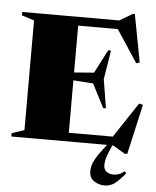

<svg xmlns="http://www.w3.org/2000/svg" viewBox="-63 -813 893 1098"><g transform="rotate(5 383.0 -264.0)"><path d="M23.5 0V-19L95 -43V-672.5L23.5 -695.5V-715H580L655.5 -759.5H666L718 -485.5L698.5 -479.5L576.5 -665H349V-396L463 -405L532.5 -539.5H548.5L521.5 -373L548.5 -207.5H532.5L463 -343L349 -351V-50H601.5L735 -251.5L757.5 -246L692.5 41.5H677.5L608 0H604L598.5 12Q581 50 574.5 72.2Q568 94.5 567.5 115Q567 140.5 583.5 153.2Q600 166 624.5 166Q635.5 166 650.2 162.2Q665 158.5 688.5 141L696 153.5Q655.5 201.5 631.5 217Q607.5 232.5 579.5 232.5Q544.5 232.5 517.5 214Q490.5 195.5 490.5 158.5Q490.5 143.5 494.5 126.8Q498.5 110 511.8 86Q525 62 552.5 26.5L573 0Z"/></g></svg>

Font: Newsreader Display ExtraBold
Style: Regular
Weight: 800
Designer: Hugues Gentile
Foundry: Production Type
Version: Version 1.001